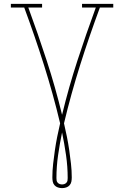

<svg xmlns="http://www.w3.org/2000/svg" viewBox="-20 -755 640 990"><path d="M300 215Q289 215 278.5 211.5Q268 208 261 200Q254 192 252 181.5Q250 171 250 160Q250 125 254 89.5Q258 54 263 19.5Q268 -15 275 -50Q282 -85 290 -119Q272 -195 251 -270.5Q230 -346 206.5 -420.5Q183 -495 157.5 -569Q132 -643 105 -716H36V-735H197V-716H126Q176 -580 221 -442Q266 -304 300 -163Q334 -304 379 -442Q424 -580 474 -716H403V-735H564V-716H495Q468 -643 442.5 -569Q417 -495 393.5 -420.5Q370 -346 349 -270.5Q328 -195 310 -119Q318 -85 325 -50Q332 -15 337 19.5Q342 54 346 89.5Q350 125 350 160Q350 171 348 181.5Q346 192 339 200Q332 208 321.5 211.5Q311 215 300 215ZM300 196Q306 196 312 194Q318 192 322.5 187Q327 182 328 176Q329 170 329 163Q329 104 320.5 45Q312 -14 300 -72Q288 -14 279.5 45Q271 104 271 163Q271 170 272 176Q273 182 277.5 187Q282 192 288 194Q294 196 300 196Z"/></svg>

Font: Iosevka Etoile Thin
Style: Regular
Weight: 100
Designer: Belleve Invis
Foundry: Belleve Invis
Version: Version 22.1.2; ttfautohint (v1.8.4)